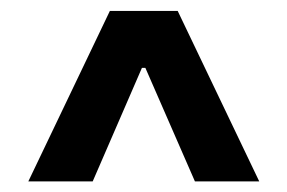

<svg xmlns="http://www.w3.org/2000/svg" viewBox="-20 -732 530 354"><path d="M32.2 -397.5H150.9L241.7 -606.9H248L339.4 -397.5H458L307.6 -711.9H182.6Z"/></svg>

Font: Raveo
Style: Bold
Weight: 700
Designer: Jakub Foglar, Rasmus Andersson (Inter)
Foundry: Jakubfoglar.com
Version: Version 1.100;Glyphs 3.2.3 (3260)